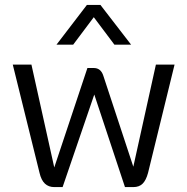

<svg xmlns="http://www.w3.org/2000/svg" viewBox="-20 -762 763 782"><path d="M691 -499 583 -58Q575 -28 561 -14Q547 0 523 0H489L364 -377L235 0H201Q178 0 163 -14Q148 -28 141 -58L32 -499H108L201 -80L336 -485H362Q391 -485 401 -453L523 -83L615 -499ZM334 -742H389L514 -580H446L362 -692L278 -580H210Z"/></svg>

Font: Stavian Regular
Style: Regular
Weight: 400
Version: Version 1.000; ttfautohint (v1.6)